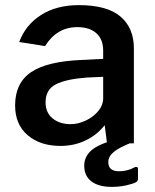

<svg xmlns="http://www.w3.org/2000/svg" viewBox="-20 -560 604 750"><path d="M88 -32C120.7 -4 163.3 10 216 10C252 10 284.8 2.8 314.5 -11.5C344.2 -25.8 369 -45.7 389 -71L398 0H503V-371C503 -424.3 485.5 -465.8 450.5 -495.5C415.5 -525.2 361.3 -540 288 -540C230 -540 180.8 -527.2 140.5 -501.5C100.2 -475.8 71.7 -440.7 55 -396L156 -380C186.7 -429.3 228.7 -454 282 -454C314 -454 338.8 -446 356.5 -430C374.2 -414 383 -391.7 383 -363V-330L304 -326C211.3 -322.7 144 -306.8 102 -278.5C60 -250.2 39 -206.7 39 -148C39 -98.7 55.3 -60 88 -32ZM316 -89.5C296 -79.8 276 -75 256 -75C227.3 -75 203.8 -82.5 185.5 -97.5C167.2 -112.5 158 -133.3 158 -160C158 -193.3 171.3 -216.8 198 -230.5C224.7 -244.2 264.7 -253 318 -257L383 -260V-175C383 -158.3 376.8 -142.3 364.5 -127C352.2 -111.7 336 -99.2 316 -89.5ZM331.5 32.5C316.5 48.2 309 66.3 309 87C309 113.7 318.3 134.2 337 148.5C355.7 162.8 382 170 416 170C435.3 170 453.7 168.2 471 164.5C488.3 160.8 501.7 156.7 511 152C516.3 148.7 519 144.3 519 139V102C519 95.3 517 92 513 92C509.7 92 507 92.7 505 94C486.3 104 466.3 109 445 109C417 109 403 97 403 73C403 58.3 410.3 45 425 33C439.7 21 464.3 8.3 499 -5L411 -9C373 3 346.5 16.8 331.5 32.5Z"/></svg>

Font: Morrison SemiBold
Style: Regular
Weight: 600
Designer: Pablo Impallari, Rodrigo Fuenzalida (Modified by Dan O. Williams)
Version: Version 0.030; ttfautohint (v1.8.1)